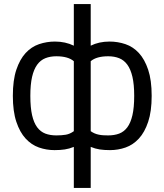

<svg xmlns="http://www.w3.org/2000/svg" viewBox="-20 -736 818 955"><path d="M431.2 -715.8V-508.8Q472.2 -529.3 524.9 -529.3Q565.9 -529.3 604 -516.4Q642.1 -503.4 670.9 -472.2Q699.7 -440.9 717 -389.2Q734.4 -337.4 734.4 -259.3Q734.4 -182.1 717 -130.1Q699.7 -78.1 670.9 -46.9Q642.1 -15.6 604.7 -2.4Q567.4 10.7 527.3 10.7Q498 10.7 475.8 7.3Q453.6 3.9 431.2 -5.4V198.7H347.2V-5.4Q324.7 3.9 302.2 7.3Q279.8 10.7 251 10.7Q210.9 10.7 173.6 -2.4Q136.2 -15.6 107.4 -46.9Q78.6 -78.1 61.3 -130.1Q43.9 -182.1 43.9 -259.3Q43.9 -337.4 61.3 -389.2Q78.6 -440.9 107.4 -472.2Q136.2 -503.4 174.3 -516.4Q212.4 -529.3 253.4 -529.3Q305.2 -529.3 347.2 -508.8V-715.8ZM260.3 -456.1Q229.5 -456.1 205.6 -446.5Q181.6 -437 165 -414.3Q148.4 -391.6 139.6 -353.8Q130.9 -315.9 130.9 -259.3Q130.9 -201.2 139.6 -163.1Q148.4 -125 165 -102.8Q181.6 -80.6 205.6 -71.5Q229.5 -62.5 260.3 -62.5Q286.6 -62.5 307.1 -65.9Q327.6 -69.3 347.2 -83.5V-431.6Q318.4 -456.1 260.3 -456.1ZM518.1 -62.5Q548.8 -62.5 572.8 -71.5Q596.7 -80.6 613.3 -102.8Q629.9 -125 638.7 -163.1Q647.5 -201.2 647.5 -259.3Q647.5 -315.9 638.7 -353.8Q629.9 -391.6 613.3 -414.3Q596.7 -437 572.8 -446.5Q548.8 -456.1 518.1 -456.1Q460 -456.1 431.2 -431.6V-83.5Q440.9 -76.7 450.7 -72.5Q460.4 -68.4 471.2 -66.2Q481.9 -64 493.4 -63.2Q504.9 -62.5 518.1 -62.5Z"/></svg>

Font: Arian AMU
Style: Regular
Weight: 400
Designer: Ruben Hakobyan (Tarumian)
Foundry: Ruben Hakobyan (Tarumian)
Version: Version 4.003